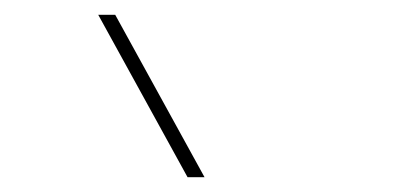

<svg xmlns="http://www.w3.org/2000/svg" viewBox="-20 -810 540 260"><path d="M234 -570 113 -790H136L257 -570Z"/></svg>

Font: M PLUS Code Latin Thin
Style: Regular
Weight: 250
Designer: Coji Morishita
Foundry: UNDERFOREST DESIGN
Version: Version 1.002; ttfautohint (v1.8.3)